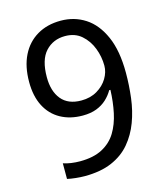

<svg xmlns="http://www.w3.org/2000/svg" viewBox="-110 -807 771 901"><g transform="rotate(-15 275.5 -357.0)"><path d="M190 10Q171 10 147 7.5Q123 5 106 1V-75Q123 -69 144.5 -66Q166 -63 187 -63Q253 -63 296 -86Q339 -109 363 -148.5Q387 -188 398 -240Q409 -292 411 -350H405Q392 -327 371.5 -308Q351 -289 322.5 -278Q294 -267 255 -267Q194 -267 148 -292.5Q102 -318 77 -366.5Q52 -415 52 -484Q52 -559 78.5 -612.5Q105 -666 154 -695Q203 -724 269 -724Q335 -724 387.5 -690Q440 -656 471 -586Q502 -516 502 -409Q502 -348 494.5 -287.5Q487 -227 467 -173.5Q447 -120 412 -78.5Q377 -37 322.5 -13.5Q268 10 190 10ZM267 -337Q311 -337 344 -356.5Q377 -376 395 -406Q413 -436 413 -467Q413 -511 397 -552.5Q381 -594 349.5 -621.5Q318 -649 270 -649Q212 -649 175 -609Q138 -569 138 -484Q138 -416 170.5 -376.5Q203 -337 267 -337Z"/></g></svg>

Font: hexugurmukhi05
Style: Book
Weight: 400
Designer: Jelle Bosma - Monotype Design Team
Foundry: Monotype Imaging Inc.
Version: Version 2.003